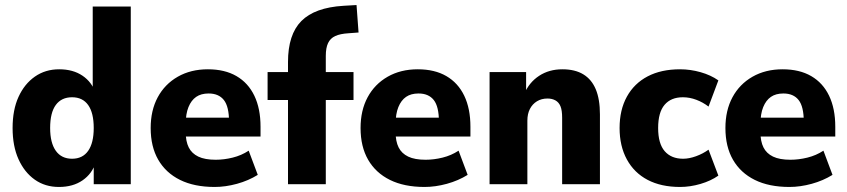

<svg xmlns="http://www.w3.org/2000/svg" viewBox="-20 -731 3361 762"><path d="M214 11Q159 11 118 -18Q77 -47 53.5 -99Q30 -151 30 -223Q30 -295 53.5 -346.5Q77 -398 118.5 -427Q160 -456 215 -456Q270 -456 307.5 -430.5Q345 -405 359 -362H348V-705H499V0H352V-85H359Q346 -42 308 -15.5Q270 11 214 11ZM266 -101Q308 -101 330 -132.5Q352 -164 352 -223Q352 -283 330 -314Q308 -345 266 -345Q224 -345 201.5 -314.5Q179 -284 179 -223Q179 -164 201.5 -132.5Q224 -101 266 -101Z M832 11Q751 11 694.5 -17Q638 -45 608 -97Q578 -149 578 -223Q578 -293 606 -345Q634 -397 685.5 -426.5Q737 -456 805 -456Q872 -456 918.5 -429Q965 -402 989.5 -351Q1014 -300 1014 -228V-189H703V-264H905L889 -248Q889 -308 868.5 -334Q848 -360 808 -360Q778 -360 758.5 -346.5Q739 -333 728 -306Q717 -279 717 -238V-207Q717 -170 729 -146Q741 -122 767 -109.5Q793 -97 836 -97Q869 -97 903.5 -105.5Q938 -114 967 -133L1003 -37Q966 -14 920.5 -1.5Q875 11 832 11Z M1123 0V-334H1042V-445H1154L1123 -418V-485Q1123 -594 1176 -647.5Q1229 -701 1343 -708L1395 -711L1403 -602L1363 -599Q1330 -597 1310.5 -588Q1291 -579 1282 -560Q1273 -541 1273 -509V-416L1241 -445H1383V-334H1273V0Z M1665 11Q1584 11 1527.5 -17Q1471 -45 1441 -97Q1411 -149 1411 -223Q1411 -293 1439 -345Q1467 -397 1518.5 -426.5Q1570 -456 1638 -456Q1705 -456 1751.5 -429Q1798 -402 1822.5 -351Q1847 -300 1847 -228V-189H1536V-264H1738L1722 -248Q1722 -308 1701.5 -334Q1681 -360 1641 -360Q1611 -360 1591.5 -346.5Q1572 -333 1561 -306Q1550 -279 1550 -238V-207Q1550 -170 1562 -146Q1574 -122 1600 -109.5Q1626 -97 1669 -97Q1702 -97 1736.5 -105.5Q1771 -114 1800 -133L1836 -37Q1799 -14 1753.5 -1.5Q1708 11 1665 11Z M1923 0V-445H2068V-359H2061Q2080 -404 2119.5 -430Q2159 -456 2212 -456Q2262 -456 2295 -436Q2328 -416 2344.5 -376.5Q2361 -337 2361 -277V0H2211V-264Q2211 -293 2204.5 -309Q2198 -325 2184.5 -332.5Q2171 -340 2153 -340Q2129 -340 2111 -329Q2093 -318 2083 -298.5Q2073 -279 2073 -252V0Z M2679 11Q2604 11 2550.5 -17Q2497 -45 2468 -98Q2439 -151 2439 -223Q2439 -295 2468 -347.5Q2497 -400 2550.5 -428Q2604 -456 2679 -456Q2720 -456 2760.5 -444.5Q2801 -433 2831 -412L2792 -308Q2770 -325 2743.5 -335Q2717 -345 2690 -345Q2643 -345 2617.5 -315Q2592 -285 2592 -223Q2592 -161 2618 -131Q2644 -101 2691 -101Q2715 -101 2742.5 -111Q2770 -121 2792 -137L2831 -34Q2801 -13 2760 -1Q2719 11 2679 11Z M3113 11Q3032 11 2975.5 -17Q2919 -45 2889 -97Q2859 -149 2859 -223Q2859 -293 2887 -345Q2915 -397 2966.5 -426.5Q3018 -456 3086 -456Q3153 -456 3199.5 -429Q3246 -402 3270.5 -351Q3295 -300 3295 -228V-189H2984V-264H3186L3170 -248Q3170 -308 3149.5 -334Q3129 -360 3089 -360Q3059 -360 3039.5 -346.5Q3020 -333 3009 -306Q2998 -279 2998 -238V-207Q2998 -170 3010 -146Q3022 -122 3048 -109.5Q3074 -97 3117 -97Q3150 -97 3184.5 -105.5Q3219 -114 3248 -133L3284 -37Q3247 -14 3201.5 -1.5Q3156 11 3113 11Z"/></svg>

Font: Nunito Sans 12pt ExtraLight
Style: Weight 830 Width 84 Optical size 12.0 YTLC 445
Weight: 830
Width: 4
Designer: Vernon Adams
Foundry: Vernon Adams
Version: Version 3.101;gftools[0.9.27]